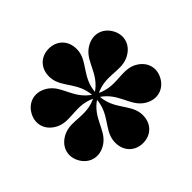

<svg xmlns="http://www.w3.org/2000/svg" viewBox="-178 -909 983 983"><g transform="rotate(-45 313.0 -418.0)"><path d="M413.5 -177C413.5 -183 413.5 -188 412.5 -195C402.5 -265.5 332 -303.5 324 -400C403.5 -345 400.5 -264.5 457 -221C462.5 -216.5 467 -214 472 -211C523 -181.5 580 -196 609.5 -247C639 -298 623 -354.5 572 -384C567 -387 562.5 -389.5 556 -392C489.5 -418.5 422 -376.5 334.5 -418C422 -459 490 -416.5 556 -444C562.5 -446.5 567 -449 572 -452C623 -481.5 639 -538 609.5 -589C580 -640 523 -654.5 472 -625C467 -622 462.5 -619.5 457 -615C400.5 -571.5 403.5 -491 324 -436C332 -532.5 403 -570.5 412.5 -641C413.5 -648 413.5 -653 413.5 -659C413.5 -718 372.5 -760 313.5 -760C254.5 -760 213.5 -718 213.5 -659C213.5 -653 213.5 -648 214.5 -641C224 -570.5 295 -532.5 303 -436C223.5 -491 226.5 -571.5 170 -615C164.5 -619.5 160 -622 155 -625C104 -654.5 47 -640 17.5 -589C-12 -538 4 -481.5 55 -452C60 -449 64.5 -446.5 71 -444C137 -416.5 205 -459 292.5 -418C205 -377 137 -419.5 71 -392C64.5 -389.5 60 -387 55 -384C4 -354.5 -12 -298 17.5 -247C47 -196 104 -181.5 155 -211C160 -214 164.5 -216.5 170 -221C226.5 -264.5 223.5 -345 303 -400C295 -303.5 224 -265.5 214.5 -195C213.5 -188 213.5 -183 213.5 -177C213.5 -118 254.5 -76 313.5 -76C372.5 -76 413.5 -118 413.5 -177Z"/></g></svg>

Font: Bodoni* 11pt Fatface
Style: Regular
Weight: 900
Version: Version 2.3